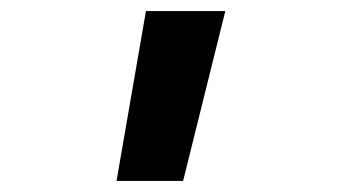

<svg xmlns="http://www.w3.org/2000/svg" viewBox="-20 -166 640 346"><path d="M190 160H310L386 -146H243Z"/></svg>

Font: JetBrains Mono
Style: Bold
Weight: 558
Monospace: yes
Designer: Philipp Nurullin, Konstantin Bulenkov
Foundry: JetBrains
Version: Version 2.305